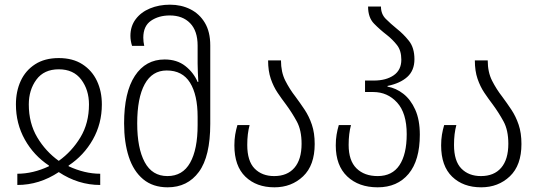

<svg xmlns="http://www.w3.org/2000/svg" viewBox="-20 -790 2294 820"><path d="M54 0V-48Q121 -48 189 -80V-83Q124 -126 86 -194Q48 -262 48 -344Q48 -400 68.5 -444.5Q89 -489 130 -515.5Q171 -542 231 -542Q291 -542 332 -515.5Q373 -489 394 -444.5Q415 -400 415 -344Q415 -262 376.5 -194Q338 -126 273 -83V-80Q342 -48 408 -48V0Q314 0 231 -55Q148 0 54 0ZM231 -103Q287 -143 323.5 -203.5Q360 -264 360 -344Q360 -406 327 -450Q294 -494 231 -494Q168 -494 135.5 -450Q103 -406 103 -344Q103 -264 139 -203.5Q175 -143 231 -103Z M696 10Q633 10 591.5 -24.5Q550 -59 530 -120.5Q510 -182 510 -263Q510 -396 556 -466Q602 -536 683 -536Q736 -536 771.5 -508Q807 -480 824 -440H827Q826 -460 825 -480.5Q824 -501 824 -518V-595Q824 -658 792 -691Q760 -724 705 -724Q658 -724 625 -701.5Q592 -679 592 -629Q592 -612 596 -594H544Q537 -616 537 -637Q537 -678 559.5 -708Q582 -738 620.5 -754Q659 -770 706 -770Q754 -770 793 -750.5Q832 -731 855 -692.5Q878 -654 878 -596V-261Q878 -122 829.5 -56Q781 10 696 10ZM695 -38Q760 -38 792 -95Q824 -152 824 -256V-291Q824 -385 791.5 -437Q759 -489 692 -489Q630 -489 598 -430.5Q566 -372 566 -263Q566 -157 598 -97.5Q630 -38 695 -38Z M1152 10Q1075 10 1028 -35.5Q981 -81 981 -169Q981 -194 984.5 -215Q988 -236 994 -256H1046Q1041 -237 1038.5 -216.5Q1036 -196 1036 -171Q1036 -102 1067.5 -70Q1099 -38 1151 -38Q1207 -38 1237.5 -73.5Q1268 -109 1268 -176Q1268 -234 1247.5 -271.5Q1227 -309 1202 -343Q1183 -368 1165.5 -394Q1148 -420 1136.5 -453.5Q1125 -487 1125 -532H1180Q1180 -482 1198.5 -445.5Q1217 -409 1242 -377Q1262 -350 1281 -321.5Q1300 -293 1312 -257.5Q1324 -222 1324 -175Q1324 -84 1274.5 -37Q1225 10 1152 10Z M1593 10Q1512 10 1463 -36.5Q1414 -83 1414 -169Q1414 -194 1417.5 -215Q1421 -236 1427 -256H1479Q1474 -237 1471.5 -216.5Q1469 -196 1469 -171Q1469 -104 1502.5 -71Q1536 -38 1593 -38Q1655 -38 1686 -84.5Q1717 -131 1717 -217Q1717 -307 1676 -352Q1635 -397 1574 -397H1539V-446H1577Q1629 -446 1661.5 -468.5Q1694 -491 1694 -535Q1694 -574 1675.5 -597.5Q1657 -621 1633 -640Q1603 -663 1577.5 -689Q1552 -715 1552 -762H1607Q1607 -730 1627.5 -709.5Q1648 -689 1675 -667Q1703 -645 1726.5 -615.5Q1750 -586 1750 -537Q1750 -489 1719.5 -461.5Q1689 -434 1635 -423V-420Q1671 -414 1702.5 -389.5Q1734 -365 1753.5 -321.5Q1773 -278 1773 -215Q1773 -105 1725 -47.5Q1677 10 1593 10Z M2035 10Q1958 10 1911 -35.5Q1864 -81 1864 -169Q1864 -194 1867.5 -215Q1871 -236 1877 -256H1929Q1924 -237 1921.5 -216.5Q1919 -196 1919 -171Q1919 -102 1950.5 -70Q1982 -38 2034 -38Q2090 -38 2120.5 -73.5Q2151 -109 2151 -176Q2151 -234 2130.5 -271.5Q2110 -309 2085 -343Q2066 -368 2048.5 -394Q2031 -420 2019.5 -453.5Q2008 -487 2008 -532H2063Q2063 -482 2081.5 -445.5Q2100 -409 2125 -377Q2145 -350 2164 -321.5Q2183 -293 2195 -257.5Q2207 -222 2207 -175Q2207 -84 2157.5 -37Q2108 10 2035 10Z"/></svg>

Font: Noto Sans Georgian Condensed Light
Style: Regular
Weight: 300
Width: 3
Designer: Monotype Design Team, Akaki Razmadze
Foundry: Google LLC
Version: Version 2.005; ttfautohint (v1.8.4.7-5d5b)